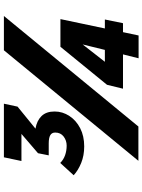

<svg xmlns="http://www.w3.org/2000/svg" viewBox="107 -837 731 985"><g transform="rotate(-90 472.5 -344.5)"><path d="M510 -79 530 -161 725 -400H867L819 -172H865L846 -79H800L783 1H666L686 -79ZM66 -332 129 -401Q146 -384 169 -376Q192 -368 218 -368Q244 -368 264.5 -383.5Q285 -399 285 -427Q285 -444 271.5 -452Q258 -460 229 -460H168L179 -515L278 -600H139L158 -690H433L418 -620L305 -528Q346 -521 369.5 -497Q393 -473 393 -430Q393 -389 370 -354Q347 -319 307 -298.5Q267 -278 214 -278Q167 -278 129 -293.5Q91 -309 66 -332ZM140 0 707 -690H883L316 0ZM648 -172H709L737 -286Z"/></g></svg>

Font: Radio Canada
Style: Italic
Weight: 400
Italic angle: -12°
Designer: Charles Daoud, Etienne Aubert Bonn, Alexandre Saumier Demers, Jacques Le Bailly
Foundry: Radio-Canada
Version: Version 2.104;gftools[0.9.28.dev5+ged2979d]